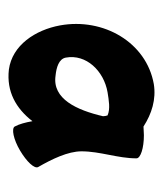

<svg xmlns="http://www.w3.org/2000/svg" viewBox="15 -900 394 465"><g transform="rotate(90 212.5 -667.0)"><path d="M384 -562C365 -595 346 -634 346 -667C346 -712 363 -755 363 -800C363 -810 338 -818 307 -818C299 -818 292 -817 286 -817C255 -837 220 -848 183 -842C82 -824 22 -720 41 -615C52 -555 89 -499 148 -491C201 -485 242 -508 273 -548C276 -531 280 -516 286 -505C291 -497 317 -502 344 -518C371 -534 389 -553 384 -562ZM163 -604C143 -606 122 -612 119 -629C110 -678 151 -721 203 -730C222 -733 243 -737 259 -730C260 -727 261 -723 261 -719C246 -655 219 -596 163 -604Z"/></g></svg>

Font: Nupuram SemiBold
Style: Regular
Weight: 600
Designer: Santhosh Thottingal (santhosh.thottingal@gmail.com)
Foundry: SMC
Version: Version 1.000